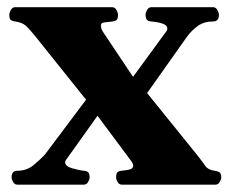

<svg xmlns="http://www.w3.org/2000/svg" viewBox="-20 -505 628 525"><path d="M28.3 0Q20 0 15.9 -7.3Q11.7 -14.6 11.7 -20Q11.7 -38.1 27.8 -38.1Q52.7 -38.1 71.3 -53.2Q89.8 -68.4 102.5 -82L215.3 -232.4L78.1 -403.8Q60.1 -426.3 50 -435.1Q40 -443.8 21.5 -446.3Q13.7 -447.3 9.5 -450.4Q5.4 -453.6 5.4 -464.4Q5.4 -469.7 9.5 -477.5Q13.7 -485.4 22 -485.4H286.1Q294.4 -485.4 298.6 -477.5Q302.7 -469.7 302.7 -464.4Q302.7 -456.5 300 -451.9Q297.4 -447.3 287.6 -446.3Q275.9 -444.8 265.9 -443.8Q255.9 -442.9 255.9 -435.1Q255.9 -432.6 256.8 -428.2Q257.8 -423.8 261.2 -418.5L343.8 -294.9L430.2 -413.1Q437.5 -421.4 437.5 -426.8Q437.5 -436 424.6 -440.4Q411.6 -444.8 393.1 -446.3Q383.8 -447.3 380.9 -451.9Q377.9 -456.5 377.9 -464.4Q377.9 -469.7 382.1 -477.5Q386.2 -485.4 394.5 -485.4H562Q570.3 -485.4 574.5 -477.5Q578.6 -469.7 578.6 -464.4Q578.6 -446.3 562.5 -446.3Q537.6 -446.3 520.3 -433.6Q502.9 -420.9 490.7 -403.8L382.3 -250.5L519.5 -80.6Q533.7 -62.5 541.3 -51.5Q548.8 -40.5 566.9 -38.1Q575.2 -37.1 580.1 -33.9Q585 -30.8 585 -20Q585 -14.6 580.8 -7.3Q576.7 0 568.4 0H314Q305.7 0 301.5 -7.3Q297.4 -14.6 297.4 -20Q297.4 -27.8 300 -32.5Q302.7 -37.1 312.5 -38.1Q323.7 -39.1 334 -41.5Q344.2 -43.9 344.2 -51.8Q344.2 -57.1 338.9 -64.5L246.6 -188.5L163.1 -71.3Q158.2 -65.9 158.2 -61Q158.2 -50.3 177.7 -44.7Q197.3 -39.1 210 -38.1Q219.7 -37.1 222.4 -32.5Q225.1 -27.8 225.1 -20Q225.1 -14.6 220.9 -7.3Q216.8 0 208.5 0Z"/></svg>

Font: Gelasio
Style: Bold
Weight: 700
Designer: Eben Sorkin
Foundry: Eben Sorkin
Version: Version 1.008